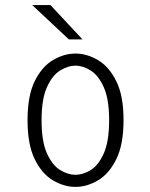

<svg xmlns="http://www.w3.org/2000/svg" viewBox="-20 -722 590 753"><path d="M276 11Q231.5 11 188 -14.5Q144.5 -40 116.2 -97.5Q88 -155 88 -251Q88 -346.5 116.2 -403.8Q144.5 -461 188 -486.5Q231.5 -512 276 -512Q320.5 -512 364 -486.5Q407.5 -461 436 -403.8Q464.5 -346.5 464.5 -251Q464.5 -155 436 -97.5Q407.5 -40 364 -14.5Q320.5 11 276 11ZM276 -36.5Q305.5 -36.5 336 -55.2Q366.5 -74 387.2 -120.8Q408 -167.5 408 -251Q408 -333 387.2 -379.5Q366.5 -426 336 -445.2Q305.5 -464.5 276 -464.5Q246.5 -464.5 215.8 -445.5Q185 -426.5 164 -379.8Q143 -333 143 -251Q143 -167.5 164 -120.8Q185 -74 215.8 -55.2Q246.5 -36.5 276 -36.5ZM250 -567.5 106.5 -702H178L303.5 -567.5Z"/></svg>

Font: Trispace SemiCondensed ExtraLight
Style: Regular
Weight: 200
Width: 4
Designer: Tyler Finck
Foundry: Etcetera Type Company
Version: Version 1.210; ttfautohint (v1.8.3)